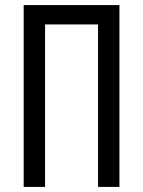

<svg xmlns="http://www.w3.org/2000/svg" viewBox="-20 -734 562 754"><path d="M73 0V-714H449V0H365V-638H157V0Z"/></svg>

Font: Noto Sans ExtraCondensed
Style: Regular
Weight: 400
Width: 2
Designer: Monotype Design Team
Foundry: Monotype Imaging Inc.
Version: Version 2.013